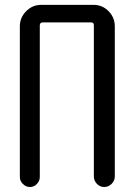

<svg xmlns="http://www.w3.org/2000/svg" viewBox="-20 -750 540 770"><path d="M59.6 -40V-644.5Q59.6 -679.7 85 -705.1Q110.4 -730.5 144.5 -730.5H355.5Q390.6 -730.5 415.5 -705.1Q440.4 -679.7 440.4 -644.5V-42Q440.4 -25.4 427.7 -12.7Q415 0 397.9 0Q380.9 0 368.7 -12.7Q356.4 -25.4 356.4 -42V-649.4Q356.4 -660.2 344.7 -660.2H151.4Q140.6 -660.2 139.6 -649.4V-40Q139.6 -24.4 127.9 -12.2Q116.2 0 100.1 0Q84 0 71.8 -12.2Q59.6 -24.4 59.6 -40Z"/></svg>

Font: Rounded-X Mgen+ 1m regular
Style: Regular
Weight: 400
Designer: [Source Han Sans]
Ryoko NISHIZUKA  (kana & ideographs); Paul D. Hunt (Latin, Greek & Cyrillic); Wenlong ZHANG  (bopomofo
Version: Version 1.059.20150602